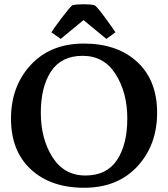

<svg xmlns="http://www.w3.org/2000/svg" viewBox="-20 -872 795 908"><path d="M378 16Q220 16 126 -71Q32 -158 32 -311Q32 -464 125.5 -565Q219 -666 377 -666Q535 -666 629 -579Q723 -492 723 -339Q723 -186 629.5 -85Q536 16 378 16ZM371 -608Q270 -608 221.5 -534.5Q173 -461 173 -338.5Q173 -216 228 -129Q283 -42 384 -42Q485 -42 533.5 -115.5Q582 -189 582 -311.5Q582 -434 527 -521Q472 -608 371 -608ZM322 -847Q342 -852 375.5 -852Q409 -852 428 -847Q440 -839 478.5 -786.5Q517 -734 526 -719L483 -688L375 -777L267 -688L223 -719Q230 -732 270 -785Q310 -838 322 -847Z"/></svg>

Font: Buenard
Style: Bold
Weight: 700
Foundry: FontFuror
Version: Version 1.002 2011